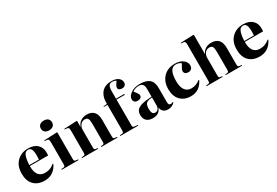

<svg xmlns="http://www.w3.org/2000/svg" viewBox="61 -1828 4167 2888"><g transform="rotate(-30 2144.5 -384.0)"><path d="M290 14.2Q171.4 14.2 104.7 -54.4Q38.1 -123 38.1 -249Q38.1 -381.8 114.3 -457Q190.4 -532.2 310.1 -532.2Q407.2 -532.2 464.6 -481Q522 -429.7 522 -341.8Q522 -329.1 520 -289.1H202.1Q200.2 -189 238.5 -137Q276.9 -85 351.1 -85Q396.5 -85 434.8 -98.4Q473.1 -111.8 515.1 -147L524.9 -140.1Q489.3 -64.9 429.9 -25.4Q370.6 14.2 290 14.2ZM202.1 -305.2H369.1Q372.1 -335.4 372.1 -367.2Q372.1 -446.8 355.2 -481Q338.4 -515.1 301.8 -515.1Q272 -515.1 252.2 -497.6Q232.4 -480 219 -432.6Q205.6 -385.3 202.1 -305.2Z M626.5 -692.9Q626.5 -731 652.1 -753.9Q677.7 -776.9 723.6 -776.9Q770.5 -776.9 795.7 -754.4Q820.8 -731.9 820.8 -692.9Q820.8 -654.3 794.7 -631.1Q768.6 -607.9 723.6 -607.9Q678.7 -607.9 652.6 -630.9Q626.5 -653.8 626.5 -692.9ZM588.9 0V-12.2L630.9 -16.1Q646 -17.6 650.9 -26.9Q655.8 -36.1 655.8 -62V-439.9Q655.8 -473.1 648.9 -485.6Q642.1 -498 620.6 -500L581.5 -502.9L582.5 -514.2L806.6 -524.9L813.5 -518.1V-60.1Q813.5 -35.6 819.3 -27.1Q825.2 -18.6 841.8 -17.1L882.8 -12.2V0Z M940.4 0V-12.2L979.5 -16.1Q994.6 -17.6 999.5 -26.6Q1004.4 -35.6 1004.4 -62V-439.9Q1004.4 -473.1 997.6 -485.6Q990.7 -498 969.2 -500L930.2 -502.9L931.2 -514.2L1151.4 -524.9L1157.2 -518.1L1156.2 -417H1157.2Q1178.2 -473.6 1222.7 -502.9Q1267.1 -532.2 1326.2 -532.2Q1407.7 -532.2 1450 -486.1Q1492.2 -439.9 1492.2 -349.1V-58.1Q1492.2 -34.2 1498.5 -25.9Q1504.9 -17.6 1523.4 -16.1L1558.1 -12.2V0H1275.4V-12.2L1308.1 -15.1Q1324.2 -17.1 1329.3 -25.9Q1334.5 -34.7 1334.5 -58.1V-361.8Q1334.5 -434.1 1319.6 -459Q1304.7 -483.9 1263.2 -483.9Q1220.2 -483.9 1191.2 -447.3Q1162.1 -410.6 1162.1 -356.9V-60.1Q1162.1 -35.6 1166.5 -27.1Q1170.9 -18.6 1184.1 -17.1L1221.2 -12.2V0Z M1606.9 0V-12.2L1646 -16.1Q1663.1 -17.6 1668.2 -26.6Q1673.3 -35.6 1673.3 -63V-502H1610.4V-512.2L1673.3 -518.1V-538.1Q1673.3 -578.1 1680.9 -613.5Q1688.5 -648.9 1705.6 -680.2Q1722.7 -711.4 1748.3 -733.9Q1773.9 -756.3 1811.5 -769.3Q1849.1 -782.2 1896 -782.2Q1976.1 -782.2 2018.1 -750.5Q2060.1 -718.8 2060.1 -671.9Q2060.1 -642.6 2042 -623.8Q2023.9 -605 1988.3 -605Q1959 -605 1941.7 -617.7Q1924.3 -630.4 1924.3 -651.9Q1924.3 -668 1934.8 -688.5Q1945.3 -709 1973.1 -748Q1944.3 -767.1 1904.3 -767.1Q1863.3 -767.1 1847.2 -736.8Q1831.1 -706.5 1831.1 -641.1V-518.1H1975.1V-502H1831.1V-61Q1831.1 -35.6 1836.7 -27.1Q1842.3 -18.6 1862.3 -17.1L1917 -12.2V0Z M2167 14.2Q2099.1 14.2 2061 -21.5Q2022.9 -57.1 2022.9 -122.1Q2022.9 -175.3 2050.3 -207Q2077.6 -238.8 2139.2 -255.4Q2200.7 -272 2309.1 -277.8V-407.2Q2309.1 -465.8 2288.6 -490.5Q2268.1 -515.1 2219.7 -515.1Q2190.9 -515.1 2159.2 -504.4Q2127.4 -493.7 2111.8 -478Q2146.5 -438 2158.7 -416.5Q2170.9 -395 2170.9 -379.9Q2170.9 -357.9 2152.3 -342.5Q2133.8 -327.1 2102.1 -327.1Q2066.4 -327.1 2048.1 -344.5Q2029.8 -361.8 2029.8 -392.1Q2029.8 -443.8 2091.8 -488Q2153.8 -532.2 2249 -532.2Q2357.4 -532.2 2412.6 -486.6Q2467.8 -440.9 2467.8 -335V-85.9Q2467.8 -37.1 2504.9 -37.1Q2523.9 -37.1 2547.9 -47.9L2552.7 -41Q2506.3 14.2 2433.1 14.2Q2334.5 14.2 2316.9 -82Q2295.9 -31.2 2260.5 -8.5Q2225.1 14.2 2167 14.2ZM2239.7 -41Q2271.5 -41 2290.3 -64.9Q2309.1 -88.9 2309.1 -127.9V-263.2Q2235.8 -260.3 2208 -234.1Q2180.2 -208 2180.2 -140.1Q2180.2 -88.9 2194.8 -64.9Q2209.5 -41 2239.7 -41Z M2831.1 14.2Q2716.3 14.2 2649.7 -54.9Q2583 -124 2583 -247.1Q2583 -375.5 2657.5 -453.9Q2731.9 -532.2 2860.8 -532.2Q2945.8 -532.2 2997.8 -491.5Q3049.8 -450.7 3049.8 -396Q3049.8 -363.3 3031 -340.6Q3012.2 -317.9 2974.1 -317.9Q2941.9 -317.9 2923.3 -333.3Q2904.8 -348.6 2904.8 -374Q2904.8 -391.6 2915.5 -415Q2926.3 -438.5 2955.1 -484.9Q2918.5 -515.1 2865.7 -515.1Q2746.1 -515.1 2746.1 -293Q2746.1 -190.9 2784.2 -137.9Q2822.3 -85 2895 -85Q2940.4 -85 2975.8 -99.4Q3011.2 -113.8 3045.9 -141.1L3054.7 -133.8Q2982.4 14.2 2831.1 14.2Z M3104 0V-12.2L3143.1 -16.1Q3158.2 -17.6 3163.1 -26.6Q3168 -35.6 3168 -62V-685.1Q3168 -718.3 3161.1 -730.7Q3154.3 -743.2 3132.8 -745.1L3093.8 -748L3094.7 -758.8L3318.8 -768.1L3325.7 -761.2V-430.2H3326.7Q3346.7 -479 3389.6 -505.6Q3432.6 -532.2 3489.7 -532.2Q3571.3 -532.2 3613.5 -486.1Q3655.8 -439.9 3655.8 -349.1V-58.1Q3655.8 -34.2 3662.1 -25.9Q3668.5 -17.6 3687 -16.1L3721.7 -12.2V0H3439V-12.2L3471.7 -15.1Q3487.8 -17.1 3492.9 -25.9Q3498 -34.7 3498 -58.1V-361.8Q3498 -434.1 3483.2 -459Q3468.3 -483.9 3426.8 -483.9Q3383.3 -483.9 3354.5 -448.7Q3325.7 -413.6 3325.7 -357.9V-60.1Q3325.7 -35.6 3330.1 -27.1Q3334.5 -18.6 3347.7 -17.1L3384.8 -12.2V0Z M4023.9 14.2Q3905.3 14.2 3838.6 -54.4Q3772 -123 3772 -249Q3772 -381.8 3848.1 -457Q3924.3 -532.2 4043.9 -532.2Q4141.1 -532.2 4198.5 -481Q4255.9 -429.7 4255.9 -341.8Q4255.9 -329.1 4253.9 -289.1H3936Q3934.1 -189 3972.4 -137Q4010.7 -85 4085 -85Q4130.4 -85 4168.7 -98.4Q4207 -111.8 4249 -147L4258.8 -140.1Q4223.1 -64.9 4163.8 -25.4Q4104.5 14.2 4023.9 14.2ZM3936 -305.2H4103Q4106 -335.4 4106 -367.2Q4106 -446.8 4089.1 -481Q4072.3 -515.1 4035.6 -515.1Q4005.9 -515.1 3986.1 -497.6Q3966.3 -480 3952.9 -432.6Q3939.5 -385.3 3936 -305.2Z"/></g></svg>

Font: Display Regular
Style: Bold
Weight: 700
Designer: Latin by Veronika Burian and Jose Scaglione. Greek by Irene Vlachou. Cyrillic by Vera Evstafieva.
Foundry: TypeTogether
Version: Version 3.002